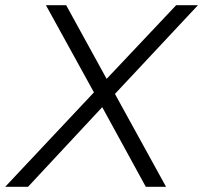

<svg xmlns="http://www.w3.org/2000/svg" viewBox="-55 -720 783 740"><path d="M388 -358 585 0H507L339 -307L53 0H-35L307 -364L122 -700H200L356 -416L624 -700H708Z"/></svg>

Font: Idrija
Style: Italic
Weight: 400
Italic angle: -11.3°
Designer: Julieta Ulanovsky
Foundry: Julieta Ulanovsky
Version: Version 7.200